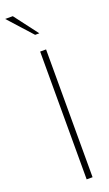

<svg xmlns="http://www.w3.org/2000/svg" viewBox="-217 -913 538 946"><g transform="rotate(-20 52.0 -440.0)"><path d="M60 -670V0H91V-670ZM-47 -880 65 -756H87L-7 -880Z"/></g></svg>

Font: LT Wave Thin
Style: Regular
Weight: 100
Designer: Daniel Lyons
Version: Version 2.5 (Glyphs App)